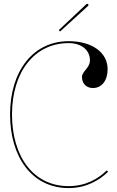

<svg xmlns="http://www.w3.org/2000/svg" viewBox="-20 -977 610 1000"><path d="M286 -820 293 -813 439.5 -947C442.5 -950 440 -954 438.5 -955.5C437 -957 433 -958.5 430 -955.5ZM337.5 -762.5C155 -762.5 32.5 -610 32.5 -381C32.5 -159 146.5 2.5 337.5 2.5C429 2.5 497.5 -38 543 -82.5L536 -89.5C492 -46 426 -7.5 337.5 -7.5C153.5 -7.5 42.5 -162 42.5 -381C42.5 -604 161 -752.5 337.5 -752.5C404 -752.5 448.5 -716.5 448.5 -663C448.5 -622.5 407 -606.5 407 -575.5C407 -541.5 430 -518.5 464 -518.5C510 -518.5 540.5 -557.5 540.5 -616.5C540.5 -704 459.5 -762.5 337.5 -762.5Z"/></svg>

Font: ZnikomitNo24
Style: Regular
Weight: 500
Designer: gluk
Foundry: gluk
Version: Version 0.55